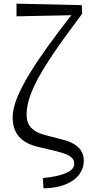

<svg xmlns="http://www.w3.org/2000/svg" viewBox="-20 -823 490 1047"><path d="M243 -82C151 -103 125 -142 125 -199C125 -325 232 -487 428 -748L426 -795L70 -803V-734L369 -740C184 -503 49 -305 49 -185C49 -97 92 -46 184 -23L289 2C368 22 385 41 385 71C385 112 320 138 214 148L217 204C365 202 437 132 437 54C437 0 404 -42 317 -63Z"/></svg>

Font: Shippori Mincho
Style: Regular
Weight: 400
Designer: Bonji Tadano  Ryoko NISHIZUKA  (kana & ideographs); Frank Grießhammer (Latin, Greek & Cyrillic); Wenlong ZHANG  (bopomof
Foundry: Adobe Systems Incorporated
Version: Version 1.003;PS 1.001;hotconv 16.6.54;makeotf.lib2.5.65590